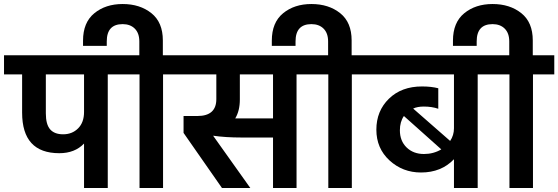

<svg xmlns="http://www.w3.org/2000/svg" viewBox="-47 -935 2777 955"><path d="M371 -378V-565H181V-371Q181 -316 202.5 -291.5Q224 -267 267 -267Q312 -267 341.5 -296.5Q371 -326 371 -378ZM595 -660V-565H489V0H371V-221Q325 -173 248 -173Q63 -173 63 -375V-565H-27V-660Z M763 -660H870V-565H764V0H647V-565H541V-660H646V-729Q646 -770 623.5 -792.5Q601 -815 563 -815Q484 -815 484 -729V-707H366V-733Q366 -823 422 -869Q478 -915 563 -915Q649 -915 706 -869.5Q763 -824 763 -734Z M1123 -346H1311V-565H1146V-440Q1146 -384 1123 -346ZM1534 -660V-565H1428V0H1311V-251H1154Q1076 -251 1013 -260L1198 0H1057L866 -274V-358H935Q1029 -358 1029 -442V-565H816V-660Z M1702 -660H1809V-565H1703V0H1586V-565H1480V-660H1585V-729Q1585 -770 1562.5 -792.5Q1540 -815 1502 -815Q1423 -815 1423 -729V-707H1305V-733Q1305 -823 1361 -869Q1417 -915 1502 -915Q1588 -915 1645 -869.5Q1702 -824 1702 -734Z M2148 -192 1962 -358Q1942 -329 1942 -287Q1942 -234 1975.5 -201.5Q2009 -169 2062 -169Q2109 -169 2148 -192ZM2435 -660V-565H2329V0H2211V-143Q2148 -77 2047 -77Q1956 -77 1890.5 -137Q1825 -197 1825 -290Q1825 -383 1887.5 -444Q1950 -505 2052 -505Q2098 -505 2133 -496V-394Q2101 -405 2061 -405Q2029 -405 2008 -395L2192 -234Q2211 -262 2211 -297V-565H1755V-660Z M2603 -660H2710V-565H2604V0H2487V-565H2381V-660H2486V-729Q2486 -770 2463.5 -792.5Q2441 -815 2403 -815Q2324 -815 2324 -729V-707H2206V-733Q2206 -823 2262 -869Q2318 -915 2403 -915Q2489 -915 2546 -869.5Q2603 -824 2603 -734Z"/></svg>

Font: Hind Semibold
Style: Regular
Weight: 600
Designer: Manushi Parikh, Satya Rajpurohit
Foundry: Indian Type Foundry
Version: Version 1.201;PS 1.0;hotconv 1.0.78;makeotf.lib2.5.61930; tt